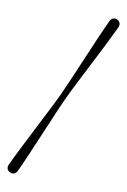

<svg xmlns="http://www.w3.org/2000/svg" viewBox="-100 -830 691 1045"><g transform="rotate(10 245.5 -307.5)"><path d="M261.5 -300.5Q244 -263.5 220 -207Q196 -150.5 169 -87Q142 -23.5 116.8 35.5Q91.5 94.5 71.5 137Q65.5 149.5 54.8 154Q44 158.5 31.5 152.5Q18.5 146.5 15 135.2Q11.5 124 17.5 111.5Q37 69 66 11.8Q95 -45.5 126.2 -106.8Q157.5 -168 185.2 -222.8Q213 -277.5 230.5 -315Q247.5 -352 271.8 -408.5Q296 -465 323 -528.5Q350 -592 375.5 -651Q401 -710 421 -752.5Q427 -765 437.8 -769.5Q448.5 -774 461 -768Q473.5 -762.5 477 -751.2Q480.5 -740 475 -727.5Q455 -685 426.2 -627.5Q397.5 -570 366 -508.8Q334.5 -447.5 306.8 -392.8Q279 -338 261.5 -300.5Z"/></g></svg>

Font: Fraunces 9pt Light
Style: Regular
Weight: 300
Version: Version 1.000;[0bf87f6ff]